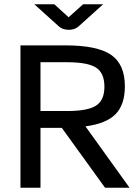

<svg xmlns="http://www.w3.org/2000/svg" viewBox="-20 -881 658 901"><path d="M303 -741Q272 -741 253 -760L141 -861H235L302 -800L370 -861H464L352 -760Q333 -741 303 -741ZM470 -474Q470 -538 431 -563.5Q392 -589 295 -589H170V-360H295Q392 -360 431 -385.5Q470 -411 470 -474ZM566 -476Q566 -390 522.5 -345.5Q479 -301 381 -288L588 0H473L270 -281H170V0H76V-668H288Q437 -668 501.5 -623.5Q566 -579 566 -476Z"/></svg>

Font: Atkinson Hyperlegible Pro
Style: Regular
Weight: 400
Designer: Elliott Scott, Megan Eiswerth, Linus Boman, Theodore Petrosky, Jacob Perez
Foundry: Braille Institute
Version: Version 1.5.1